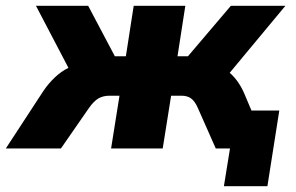

<svg xmlns="http://www.w3.org/2000/svg" viewBox="-72 -512 1022 662"><path d="M-52 0 78 -199Q95 -224 117 -245Q139 -266 164 -278L52 -492H232L324 -318H362L389 -492H567L540 -318H576L724 -492H912L720 -261Q736 -247 748.5 -229Q761 -211 770 -190L795 -131H891L850 130H700L721 0H672L610 -140Q600 -163 587 -172.5Q574 -182 554 -182H518L489 0H311L340 -182H306Q284 -182 268 -173Q252 -164 235 -140L138 0Z"/></svg>

Font: Nunito Sans Black
Style: Italic
Weight: 900
Italic angle: -9°
Designer: Vernon Adams
Foundry: Vernon Adams
Version: Version 3.006; ttfautohint (v1.8.3)